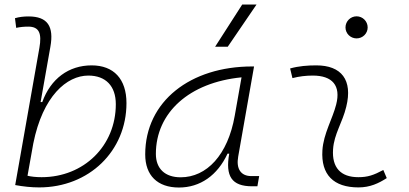

<svg xmlns="http://www.w3.org/2000/svg" viewBox="-20 -815 1798 845"><path d="M152.3 9.8C371.6 9.8 536.6 -149.9 536.6 -361.3C536.6 -467.3 480.5 -527.3 383.3 -527.3C282.7 -527.3 203.1 -468.8 166 -365.7H158.7L201.7 -608.9C217.8 -698.7 189.9 -742.7 105.5 -742.7C85.4 -742.7 65.4 -740.7 45.9 -734.9L51.3 -692.4C68.8 -696.3 86.9 -697.8 104.5 -697.8C152.8 -697.8 164.6 -667.5 153.3 -604L46.9 -0.5C82 5.9 117.2 9.8 152.3 9.8ZM126.5 -183.6C168.5 -392.6 273.9 -482.4 368.7 -482.4C445.3 -482.4 489.7 -436.5 489.7 -356.4C489.7 -173.3 349.1 -35.2 163.1 -35.2C138.7 -35.2 116.7 -37.6 101.1 -41.5Z M767.6 10.3C860.8 10.3 937 -43 981.4 -138.7H988.8C971.2 -39.6 999.5 4.9 1089.8 4.9H1112.8L1120.6 -40H1086.4C1040 -40 1018.6 -71.8 1028.3 -126L1098.1 -522.5H1089.4C819.3 -522.5 619.1 -370.1 619.1 -135.3C619.1 -43 672.9 10.3 767.6 10.3ZM774.9 -34.7C706.5 -34.7 666 -72.3 666 -137.7C666 -319.3 813 -452.1 1043 -474.6L1013.2 -306.2C982.9 -132.8 889.6 -34.7 774.9 -34.7ZM926.8 -609.4H982.4L1108.9 -794.9H1045.9Z M1667 -66.9C1624 -43.9 1598.1 -35.2 1557.1 -35.2C1479.5 -35.2 1440.4 -77.1 1445.8 -157.7C1450.2 -225.6 1487.3 -275.4 1503.9 -345.2C1533.2 -463.4 1482.4 -527.3 1372.1 -527.3C1333.5 -527.3 1294.9 -524.4 1256.8 -513.7L1267.1 -471.2C1296.9 -479 1326.7 -482.4 1356.4 -482.4C1442.9 -482.4 1481 -438.5 1459.5 -355C1444.3 -293.5 1403.3 -226.1 1398.9 -153.3C1392.1 -46.4 1447.8 9.8 1557.6 9.8C1608.9 9.8 1646.5 -8.3 1682.1 -31.2ZM1549.3 -646C1576.2 -646 1598.1 -667.5 1598.1 -694.3C1598.1 -721.2 1576.2 -743.2 1549.3 -743.2C1522.5 -743.2 1500.5 -721.2 1500.5 -694.3C1500.5 -667.5 1522.5 -646 1549.3 -646Z"/></svg>

Font: Cascadia Code PL ExtraLight
Style: Italic
Weight: 200
Italic angle: -10°
Monospace: yes
Designer: Aaron Bell
Foundry: Saja Typeworks
Version: Version 2404.023